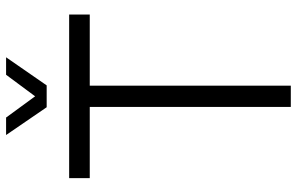

<svg xmlns="http://www.w3.org/2000/svg" viewBox="-188 -764 952 615"><g transform="rotate(-90 287.5 -456.0)"><path d="M253 0V-644H25V-710H549V-644H321V0ZM163 -912H219L287 -819L356 -912H412L322 -782H252Z"/></g></svg>

Font: Geist Light
Style: Regular
Weight: 400
Designer: Basement.studio, Andrés Briganti, Mateo Zaragoza
Foundry: Basement.studio, Vercel, Andrés Briganti, Guido Ferreyra, Mateo Zaragoza
Version: Version 1.401